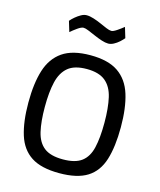

<svg xmlns="http://www.w3.org/2000/svg" viewBox="-133 -1013 928 1117"><g transform="rotate(15 330.5 -454.5)"><path d="M331 10Q222 10 161.5 -29.5Q101 -69 76.5 -147.5Q52 -226 52 -341Q52 -457 77 -536.5Q102 -616 162.5 -658Q223 -700 331 -700Q438 -700 498.5 -658.5Q559 -617 584 -537Q609 -457 609 -341Q609 -223 584.5 -144.5Q560 -66 499.5 -28Q439 10 331 10ZM331 -73Q405 -73 443.5 -102Q482 -131 496 -190.5Q510 -250 510 -341Q510 -430 496 -491.5Q482 -553 443 -585Q404 -617 331 -617Q257 -617 218.5 -585Q180 -553 165.5 -492Q151 -431 151 -341Q151 -253 165 -193Q179 -133 217.5 -103Q256 -73 331 -73ZM411 -792Q394 -792 371 -799.5Q348 -807 324 -817.5Q300 -828 280.5 -836Q261 -844 250 -844Q237 -844 214.5 -828Q192 -812 176 -798L157 -861Q168 -874 183.5 -887Q199 -900 216 -909.5Q233 -919 249 -919Q268 -919 291.5 -911.5Q315 -904 337.5 -894Q360 -884 379 -876Q398 -868 410 -868Q421 -868 442.5 -882.5Q464 -897 481 -911L500 -848Q490 -836 475.5 -823Q461 -810 444 -801Q427 -792 411 -792Z"/></g></svg>

Font: Cairo Play SemiBold
Style: Regular
Weight: 600
Designer: Mohamed Gaber, Accademia di Belle Arti di Urbino
Foundry: Kief Type Foundry, Accademia di Belle Arti di Urbino
Version: Version 3.130;gftools[0.9.24]